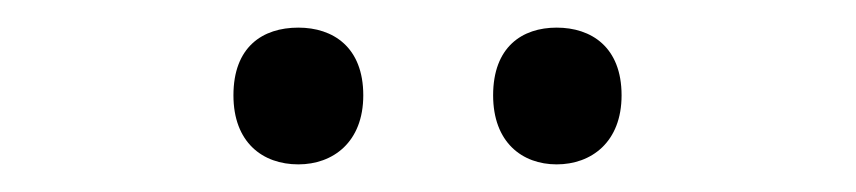

<svg xmlns="http://www.w3.org/2000/svg" viewBox="-20 -750 620 139"><path d="M149 -681C149 -647 170 -631 196 -631C221 -631 243 -647 243 -681C243 -716 221 -730 196 -730C170 -730 149 -716 149 -681ZM337 -681C337 -647 358 -631 383 -631C408 -631 430 -647 430 -681C430 -716 408 -730 383 -730C358 -730 337 -716 337 -681Z"/></svg>

Font: Noto Sans Newa
Style: Regular
Weight: 400
Designer: Monotype Design Team
Foundry: Monotype Imaging Inc.
Version: Version 2.007